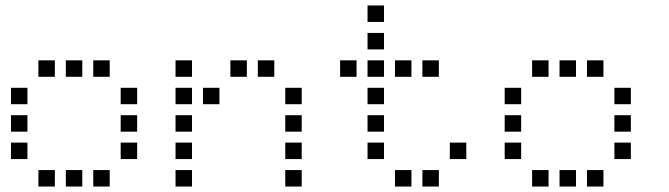

<svg xmlns="http://www.w3.org/2000/svg" viewBox="-20 -700 2440 700"><path d="M121 -480Q120 -480 120 -480Q120 -480 120 -479V-421Q120 -420 120 -420Q120 -420 121 -420H179Q180 -420 180 -420Q180 -420 180 -421V-479Q180 -480 180 -480Q180 -480 179 -480ZM221 -480Q220 -480 220 -480Q220 -480 220 -479V-421Q220 -420 220 -420Q220 -420 221 -420H279Q280 -420 280 -420Q280 -420 280 -421V-479Q280 -480 280 -480Q280 -480 279 -480ZM321 -480Q320 -480 320 -480Q320 -480 320 -479V-421Q320 -420 320 -420Q320 -420 321 -420H379Q380 -420 380 -420Q380 -420 380 -421V-479Q380 -480 380 -480Q380 -480 379 -480ZM21 -380Q20 -380 20 -380Q20 -380 20 -379V-321Q20 -320 20 -320Q20 -320 21 -320H79Q80 -320 80 -320Q80 -320 80 -321V-379Q80 -380 80 -380Q80 -380 79 -380ZM421 -380Q420 -380 420 -380Q420 -380 420 -379V-321Q420 -320 420 -320Q420 -320 421 -320H479Q480 -320 480 -320Q480 -320 480 -321V-379Q480 -380 480 -380Q480 -380 479 -380ZM21 -280Q20 -280 20 -280Q20 -280 20 -279V-221Q20 -220 20 -220Q20 -220 21 -220H79Q80 -220 80 -220Q80 -220 80 -221V-279Q80 -280 80 -280Q80 -280 79 -280ZM421 -280Q420 -280 420 -280Q420 -280 420 -279V-221Q420 -220 420 -220Q420 -220 421 -220H479Q480 -220 480 -220Q480 -220 480 -221V-279Q480 -280 480 -280Q480 -280 479 -280ZM21 -180Q20 -180 20 -180Q20 -180 20 -179V-121Q20 -120 20 -120Q20 -120 21 -120H79Q80 -120 80 -120Q80 -120 80 -121V-179Q80 -180 80 -180Q80 -180 79 -180ZM421 -180Q420 -180 420 -180Q420 -180 420 -179V-121Q420 -120 420 -120Q420 -120 421 -120H479Q480 -120 480 -120Q480 -120 480 -121V-179Q480 -180 480 -180Q480 -180 479 -180ZM121 -80Q120 -80 120 -80Q120 -80 120 -79V-21Q120 -20 120 -20Q120 -20 121 -20H179Q180 -20 180 -20Q180 -20 180 -21V-79Q180 -80 180 -80Q180 -80 179 -80ZM221 -80Q220 -80 220 -80Q220 -80 220 -79V-21Q220 -20 220 -20Q220 -20 221 -20H279Q280 -20 280 -20Q280 -20 280 -21V-79Q280 -80 280 -80Q280 -80 279 -80ZM321 -80Q320 -80 320 -80Q320 -80 320 -79V-21Q320 -20 320 -20Q320 -20 321 -20H379Q380 -20 380 -20Q380 -20 380 -21V-79Q380 -80 380 -80Q380 -80 379 -80Z M621 -480Q620 -480 620 -480Q620 -480 620 -479V-421Q620 -420 620 -420Q620 -420 621 -420H679Q680 -420 680 -420Q680 -420 680 -421V-479Q680 -480 680 -480Q680 -480 679 -480ZM821 -480Q820 -480 820 -480Q820 -480 820 -479V-421Q820 -420 820 -420Q820 -420 821 -420H879Q880 -420 880 -420Q880 -420 880 -421V-479Q880 -480 880 -480Q880 -480 879 -480ZM921 -480Q920 -480 920 -480Q920 -480 920 -479V-421Q920 -420 920 -420Q920 -420 921 -420H979Q980 -420 980 -420Q980 -420 980 -421V-479Q980 -480 980 -480Q980 -480 979 -480ZM621 -380Q620 -380 620 -380Q620 -380 620 -379V-321Q620 -320 620 -320Q620 -320 621 -320H679Q680 -320 680 -320Q680 -320 680 -321V-379Q680 -380 680 -380Q680 -380 679 -380ZM721 -380Q720 -380 720 -380Q720 -380 720 -379V-321Q720 -320 720 -320Q720 -320 721 -320H779Q780 -320 780 -320Q780 -320 780 -321V-379Q780 -380 780 -380Q780 -380 779 -380ZM1021 -380Q1020 -380 1020 -380Q1020 -380 1020 -379V-321Q1020 -320 1020 -320Q1020 -320 1021 -320H1079Q1080 -320 1080 -320Q1080 -320 1080 -321V-379Q1080 -380 1080 -380Q1080 -380 1079 -380ZM621 -280Q620 -280 620 -280Q620 -280 620 -279V-221Q620 -220 620 -220Q620 -220 621 -220H679Q680 -220 680 -220Q680 -220 680 -221V-279Q680 -280 680 -280Q680 -280 679 -280ZM1021 -280Q1020 -280 1020 -280Q1020 -280 1020 -279V-221Q1020 -220 1020 -220Q1020 -220 1021 -220H1079Q1080 -220 1080 -220Q1080 -220 1080 -221V-279Q1080 -280 1080 -280Q1080 -280 1079 -280ZM621 -180Q620 -180 620 -180Q620 -180 620 -179V-121Q620 -120 620 -120Q620 -120 621 -120H679Q680 -120 680 -120Q680 -120 680 -121V-179Q680 -180 680 -180Q680 -180 679 -180ZM1021 -180Q1020 -180 1020 -180Q1020 -180 1020 -179V-121Q1020 -120 1020 -120Q1020 -120 1021 -120H1079Q1080 -120 1080 -120Q1080 -120 1080 -121V-179Q1080 -180 1080 -180Q1080 -180 1079 -180ZM621 -80Q620 -80 620 -80Q620 -80 620 -79V-21Q620 -20 620 -20Q620 -20 621 -20H679Q680 -20 680 -20Q680 -20 680 -21V-79Q680 -80 680 -80Q680 -80 679 -80ZM1021 -80Q1020 -80 1020 -80Q1020 -80 1020 -79V-21Q1020 -20 1020 -20Q1020 -20 1021 -20H1079Q1080 -20 1080 -20Q1080 -20 1080 -21V-79Q1080 -80 1080 -80Q1080 -80 1079 -80Z M1321 -680Q1320 -680 1320 -680Q1320 -680 1320 -679V-621Q1320 -620 1320 -620Q1320 -620 1321 -620H1379Q1380 -620 1380 -620Q1380 -620 1380 -621V-679Q1380 -680 1380 -680Q1380 -680 1379 -680ZM1321 -580Q1320 -580 1320 -580Q1320 -580 1320 -579V-521Q1320 -520 1320 -520Q1320 -520 1321 -520H1379Q1380 -520 1380 -520Q1380 -520 1380 -521V-579Q1380 -580 1380 -580Q1380 -580 1379 -580ZM1221 -480Q1220 -480 1220 -480Q1220 -480 1220 -479V-421Q1220 -420 1220 -420Q1220 -420 1221 -420H1279Q1280 -420 1280 -420Q1280 -420 1280 -421V-479Q1280 -480 1280 -480Q1280 -480 1279 -480ZM1321 -480Q1320 -480 1320 -480Q1320 -480 1320 -479V-421Q1320 -420 1320 -420Q1320 -420 1321 -420H1379Q1380 -420 1380 -420Q1380 -420 1380 -421V-479Q1380 -480 1380 -480Q1380 -480 1379 -480ZM1421 -480Q1420 -480 1420 -480Q1420 -480 1420 -479V-421Q1420 -420 1420 -420Q1420 -420 1421 -420H1479Q1480 -420 1480 -420Q1480 -420 1480 -421V-479Q1480 -480 1480 -480Q1480 -480 1479 -480ZM1521 -480Q1520 -480 1520 -480Q1520 -480 1520 -479V-421Q1520 -420 1520 -420Q1520 -420 1521 -420H1579Q1580 -420 1580 -420Q1580 -420 1580 -421V-479Q1580 -480 1580 -480Q1580 -480 1579 -480ZM1321 -380Q1320 -380 1320 -380Q1320 -380 1320 -379V-321Q1320 -320 1320 -320Q1320 -320 1321 -320H1379Q1380 -320 1380 -320Q1380 -320 1380 -321V-379Q1380 -380 1380 -380Q1380 -380 1379 -380ZM1321 -280Q1320 -280 1320 -280Q1320 -280 1320 -279V-221Q1320 -220 1320 -220Q1320 -220 1321 -220H1379Q1380 -220 1380 -220Q1380 -220 1380 -221V-279Q1380 -280 1380 -280Q1380 -280 1379 -280ZM1321 -180Q1320 -180 1320 -180Q1320 -180 1320 -179V-121Q1320 -120 1320 -120Q1320 -120 1321 -120H1379Q1380 -120 1380 -120Q1380 -120 1380 -121V-179Q1380 -180 1380 -180Q1380 -180 1379 -180ZM1621 -180Q1620 -180 1620 -180Q1620 -180 1620 -179V-121Q1620 -120 1620 -120Q1620 -120 1621 -120H1679Q1680 -120 1680 -120Q1680 -120 1680 -121V-179Q1680 -180 1680 -180Q1680 -180 1679 -180ZM1421 -80Q1420 -80 1420 -80Q1420 -80 1420 -79V-21Q1420 -20 1420 -20Q1420 -20 1421 -20H1479Q1480 -20 1480 -20Q1480 -20 1480 -21V-79Q1480 -80 1480 -80Q1480 -80 1479 -80ZM1521 -80Q1520 -80 1520 -80Q1520 -80 1520 -79V-21Q1520 -20 1520 -20Q1520 -20 1521 -20H1579Q1580 -20 1580 -20Q1580 -20 1580 -21V-79Q1580 -80 1580 -80Q1580 -80 1579 -80Z M1921 -480Q1920 -480 1920 -480Q1920 -480 1920 -479V-421Q1920 -420 1920 -420Q1920 -420 1921 -420H1979Q1980 -420 1980 -420Q1980 -420 1980 -421V-479Q1980 -480 1980 -480Q1980 -480 1979 -480ZM2021 -480Q2020 -480 2020 -480Q2020 -480 2020 -479V-421Q2020 -420 2020 -420Q2020 -420 2021 -420H2079Q2080 -420 2080 -420Q2080 -420 2080 -421V-479Q2080 -480 2080 -480Q2080 -480 2079 -480ZM2121 -480Q2120 -480 2120 -480Q2120 -480 2120 -479V-421Q2120 -420 2120 -420Q2120 -420 2121 -420H2179Q2180 -420 2180 -420Q2180 -420 2180 -421V-479Q2180 -480 2180 -480Q2180 -480 2179 -480ZM1821 -380Q1820 -380 1820 -380Q1820 -380 1820 -379V-321Q1820 -320 1820 -320Q1820 -320 1821 -320H1879Q1880 -320 1880 -320Q1880 -320 1880 -321V-379Q1880 -380 1880 -380Q1880 -380 1879 -380ZM2221 -380Q2220 -380 2220 -380Q2220 -380 2220 -379V-321Q2220 -320 2220 -320Q2220 -320 2221 -320H2279Q2280 -320 2280 -320Q2280 -320 2280 -321V-379Q2280 -380 2280 -380Q2280 -380 2279 -380ZM1821 -280Q1820 -280 1820 -280Q1820 -280 1820 -279V-221Q1820 -220 1820 -220Q1820 -220 1821 -220H1879Q1880 -220 1880 -220Q1880 -220 1880 -221V-279Q1880 -280 1880 -280Q1880 -280 1879 -280ZM2221 -280Q2220 -280 2220 -280Q2220 -280 2220 -279V-221Q2220 -220 2220 -220Q2220 -220 2221 -220H2279Q2280 -220 2280 -220Q2280 -220 2280 -221V-279Q2280 -280 2280 -280Q2280 -280 2279 -280ZM1821 -180Q1820 -180 1820 -180Q1820 -180 1820 -179V-121Q1820 -120 1820 -120Q1820 -120 1821 -120H1879Q1880 -120 1880 -120Q1880 -120 1880 -121V-179Q1880 -180 1880 -180Q1880 -180 1879 -180ZM2221 -180Q2220 -180 2220 -180Q2220 -180 2220 -179V-121Q2220 -120 2220 -120Q2220 -120 2221 -120H2279Q2280 -120 2280 -120Q2280 -120 2280 -121V-179Q2280 -180 2280 -180Q2280 -180 2279 -180ZM1921 -80Q1920 -80 1920 -80Q1920 -80 1920 -79V-21Q1920 -20 1920 -20Q1920 -20 1921 -20H1979Q1980 -20 1980 -20Q1980 -20 1980 -21V-79Q1980 -80 1980 -80Q1980 -80 1979 -80ZM2021 -80Q2020 -80 2020 -80Q2020 -80 2020 -79V-21Q2020 -20 2020 -20Q2020 -20 2021 -20H2079Q2080 -20 2080 -20Q2080 -20 2080 -21V-79Q2080 -80 2080 -80Q2080 -80 2079 -80ZM2121 -80Q2120 -80 2120 -80Q2120 -80 2120 -79V-21Q2120 -20 2120 -20Q2120 -20 2121 -20H2179Q2180 -20 2180 -20Q2180 -20 2180 -21V-79Q2180 -80 2180 -80Q2180 -80 2179 -80Z"/></svg>

Font: Doto Medium
Style: Regular
Weight: 500
Monospace: yes
Version: Version 1.000